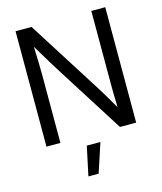

<svg xmlns="http://www.w3.org/2000/svg" viewBox="-138 -828 986 1169"><g transform="rotate(-15 355.0 -243.5)"><path d="M72.3 0V-727.5H173.3L473.1 -253.9Q485.8 -233.4 508.3 -195.8Q530.8 -158.2 552.7 -119.6Q551.3 -157.7 550.5 -198.7Q549.8 -239.7 549.8 -257.8V-727.5H637.7V0H535.6L269 -420.9Q253.9 -444.3 224.4 -492.9Q194.8 -541.5 155.8 -606.9Q158.2 -539.1 159.2 -492.4Q160.2 -445.8 160.2 -421.9V0ZM272 241.2 311 57.6H397L336.4 241.2Z"/></g></svg>

Font: Inter Display
Style: Regular
Weight: 400
Designer: Rasmus Andersson
Foundry: rsms
Version: Version 4.001;git-9221beed3